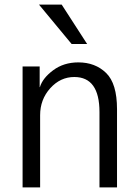

<svg xmlns="http://www.w3.org/2000/svg" viewBox="-20 -814 601 834"><path d="M78.1 0V-525.4H152.3V-435.5H153.3Q165 -474.6 210.9 -508.8Q256.8 -543 320.3 -543Q393.6 -543 440.9 -497.1Q488.3 -451.2 488.3 -339.8V0H412.1V-327.1Q412.1 -479.5 302.7 -479.5Q242.2 -479.5 198.2 -430.7Q154.3 -381.8 154.3 -313.5V0ZM149.4 -793.9H248L358.4 -623H291Z"/></svg>

Font: Gothic A1
Style: Regular
Weight: 400
Designer: HanYang I&C Co.,Ltd.
Foundry: HanYang I&C Co.,Ltd.
Version: Version 2.50